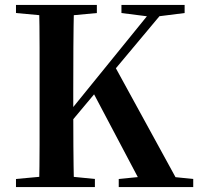

<svg xmlns="http://www.w3.org/2000/svg" viewBox="-20 -761 807 781"><path d="M139 0Q141 -85 141 -171.5Q141 -258 141 -346V-394Q141 -481 141 -567.5Q141 -654 139 -741H281Q279 -656 278.5 -568.5Q278 -481 278 -394V-314Q278 -247 278.5 -167Q279 -87 281 0ZM45 0V-33L198 -47H225L366 -33V0ZM45 -708V-741H374V-708L225 -694H198ZM463 0V-33L606 -47H628L766 -33V0ZM474 -708V-741H731V-708L620 -694L592 -693ZM206 -190 204 -255H222L245 -285L615 -741H667ZM562 0 356 -390 445 -495 716 0Z"/></svg>

Font: Noto Serif JP ExtraLight
Style: Bold
Weight: 700
Version: Version 2.003-H1;hotconv 1.1.1;makeotfexe 2.6.0